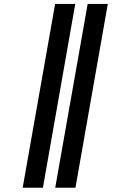

<svg xmlns="http://www.w3.org/2000/svg" viewBox="-20 -746 640 944"><path d="M350 -726.5 191 177H91.5L251 -726.5ZM510 -726.5 351 177H251.5L411 -726.5Z"/></svg>

Font: JuliaMono ExtraBoldItalic
Style: Regular
Weight: 800
Italic angle: -9°
Monospace: yes
Designer: cormullion
Foundry: corm
Version: Version 0.049; ttfautohint (v1.8.4)